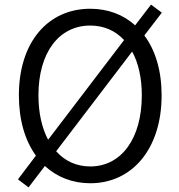

<svg xmlns="http://www.w3.org/2000/svg" viewBox="-20 -783 777 834"><path d="M372 13C553 13 682 -135 682 -369C682 -476 655 -565 607 -629L683 -728L636 -763L567 -673C515 -720 448 -745 372 -745C190 -745 62 -602 62 -369C62 -261 89 -172 136 -107L58 -4L104 31L175 -62C227 -14 295 13 372 13ZM372 -60C313 -60 262 -83 224 -126L554 -559C581 -510 596 -445 596 -369C596 -181 507 -60 372 -60ZM189 -176C162 -227 147 -292 147 -369C147 -556 237 -672 372 -672C431 -672 481 -650 519 -609Z"/></svg>

Font: Noto Sans HK DemiLight
Style: Regular
Weight: 350
Designer: Ryoko NISHIZUKA 西塚涼子 (kana, bopomofo & ideographs); Paul D. Hunt (Latin, Greek & Cyrillic); Sandoll Communications 산돌커뮤니
Foundry: Adobe
Version: Version 2.004;hotconv 1.0.118;makeotfexe 2.5.65603